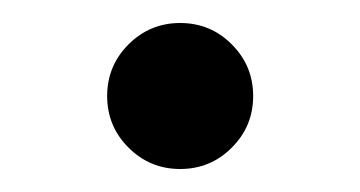

<svg xmlns="http://www.w3.org/2000/svg" viewBox="-20 -147 313 167"><path d="M91.8 -18.6Q73.2 -37.1 73.2 -63.5Q73.2 -89.8 91.8 -108.4Q110.4 -127 136.7 -127Q163.1 -127 181.6 -108.4Q200.2 -89.8 200.2 -63.5Q200.2 -37.1 181.6 -18.6Q163.1 0 136.7 0Q110.4 0 91.8 -18.6Z"/></svg>

Font: Samim FD
Style: FD
Weight: 400
Foundry: DejaVu fonts team - Redesigned by Saber Rastikerdar
Version: Version 4.0.5